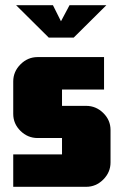

<svg xmlns="http://www.w3.org/2000/svg" viewBox="-20 -720 477 740"><path d="M42 -700H184L215 -638L248 -700H390L264 -575H168ZM406 -94Q406 -56 378 -28Q350 0 312 0H31V-125H219V-188H125Q87 -188 59 -215.5Q31 -243 31 -281V-406Q31 -444 59 -472Q87 -500 125 -500H381V-375H219V-312H312Q350 -312 378 -284.5Q406 -257 406 -219Z"/></svg>

Font: CostaRica
Style: Normal
Weight: 900
Version: Version 1.3